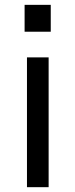

<svg xmlns="http://www.w3.org/2000/svg" viewBox="-20 -776 312 796"><path d="M82 -644.5V-755.9H190.4V-644.5ZM91.8 0V-538.1H181.6V0Z"/></svg>

Font: Gothic A1 Medium
Style: Regular
Weight: 500
Designer: HanYang I&C Co.,Ltd.
Foundry: HanYang I&C Co.,Ltd.
Version: Version 2.50